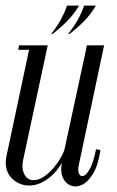

<svg xmlns="http://www.w3.org/2000/svg" viewBox="-25 -656 417 682"><path d="M161.9 -535.4H156.9Q178.6 -563.5 191.4 -586.8Q204.1 -610.1 213.5 -636.2H255.8Q237 -604.6 213.2 -580.8Q189.5 -556.9 161.9 -535.4ZM221.9 -535.4H216.9Q239.2 -563.5 252 -586.8Q264.8 -610.1 274.1 -636.2H315.8Q297 -604.6 273.6 -580.8Q250.1 -556.9 221.9 -535.4ZM282.5 -451.2 213.1 -124.9Q205.9 -92 185.4 -62.6Q164.9 -33.2 136.4 -15.1Q107.9 3 78.1 3Q60.4 3 43.8 -4.2Q27.1 -11.4 14.9 -24.8Q2.6 -38.1 -2.1 -56.9Q-6.8 -75.8 -2.6 -98.6L81.6 -495H144.5L56.9 -86.5Q51 -56.6 61.8 -36.3Q72.6 -16 94.6 -16Q112.4 -16 130.6 -28.3Q148.8 -40.6 165.1 -59.7Q181.4 -78.8 192.1 -98.1Q202.9 -117.5 205.5 -131.6L276.9 -462.5ZM344.8 -495 254.2 -66.6Q251 -48.4 256.2 -38.1Q261.4 -27.9 271.8 -31.2Q282.2 -34.6 294.5 -56.8Q306.8 -79 316.2 -125.9L331.9 -122.9Q323.4 -67.5 304.7 -37.7Q286 -7.9 264.9 1.2Q243.8 10.4 225.5 2.8Q207.2 -4.8 198.1 -25.3Q188.9 -45.9 194.4 -74.6L283.8 -495ZM91.6 -495 88.6 -479H39.6L42.6 -495Z"/></svg>

Font: Emberly Black
Style: Italic
Weight: 900
Italic angle: -12°
Designer: Rajesh Rajput
Foundry: Rajesh Rajput
Version: Version 1.000